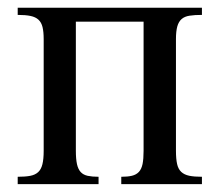

<svg xmlns="http://www.w3.org/2000/svg" viewBox="-20 -467 557 487"><path d="M287.6 0V-18.6Q303.7 -18.6 314.7 -21.2Q325.7 -23.9 332.3 -31Q338.9 -38.1 341.6 -51Q344.2 -64 344.2 -84.5V-412.1H172.4V-84.5Q172.4 -63.5 175.3 -50.5Q178.2 -37.6 184.8 -30.5Q191.4 -23.4 202.6 -21Q213.9 -18.6 230 -18.6V0H24.9V-18.6Q43.9 -18.6 56.6 -21Q69.3 -23.4 76.9 -30.5Q84.5 -37.6 87.6 -50.5Q90.8 -63.5 90.8 -84.5V-367.7Q90.8 -386.2 87.9 -398.2Q85 -410.2 77.6 -417Q70.3 -423.8 57.6 -426.5Q44.9 -429.2 24.9 -429.2V-447.3H492.2V-429.2Q473.6 -429.2 460.9 -427.2Q448.2 -425.3 440.7 -418.7Q433.1 -412.1 429.7 -399.9Q426.3 -387.7 426.3 -367.7V-84.5Q426.3 -64 429.2 -51Q432.1 -38.1 439.7 -31Q447.3 -23.9 460 -21.2Q472.7 -18.6 492.2 -18.6V0Z"/></svg>

Font: Doulos SIL
Style: Regular
Weight: 400
Designer: Walt Agee, Victor Gaultney, Peter Martin, Debbi Hosken
Foundry: SIL International
Version: Version 4.110; 2011; Maintenance release